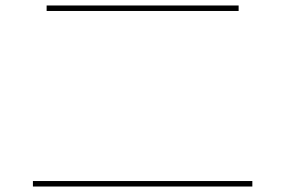

<svg xmlns="http://www.w3.org/2000/svg" viewBox="-20 -710 1040 700"><path d="M100 -30V-50H900V-30ZM150 -670V-690H850V-670Z"/></svg>

Font: M PLUS 1 Code Thin
Style: Regular
Weight: 250
Designer: Coji Morishita
Foundry: UNDERFOREST DESIGN
Version: Version 1.002